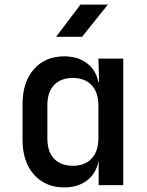

<svg xmlns="http://www.w3.org/2000/svg" viewBox="-20 -805 640 835"><path d="M224 -645 330 -785H449L337 -645ZM259 10Q177 10 127.5 -46Q78 -102 78 -197V-352Q78 -448 127.5 -504Q177 -560 259 -560Q318 -560 357.5 -530.5Q397 -501 408 -448H411L408 -550H516V0H409V-102H408Q397 -49 357.5 -19.5Q318 10 259 10ZM297 -84Q349 -84 378.5 -115.5Q408 -147 408 -205V-346Q408 -403 378.5 -434.5Q349 -466 297 -466Q245 -466 215.5 -435.5Q186 -405 186 -347V-203Q186 -145 215.5 -114.5Q245 -84 297 -84Z"/></svg>

Font: JetBrains Mono NL SemiBold
Style: Regular
Weight: 600
Designer: Philipp Nurullin, Konstantin Bulenkov
Foundry: JetBrains
Version: Version 2.304; ttfautohint (v1.8.4.7-5d5b)